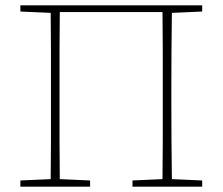

<svg xmlns="http://www.w3.org/2000/svg" viewBox="-20 -696 830 716"><path d="M56 0V-23L169 -28Q170 -98 170 -168Q170 -238 170 -308V-370Q170 -441 170 -510Q170 -579 169 -648L56 -653V-676H734V-653L621 -648Q620 -579 619.5 -510Q619 -441 619 -370V-308Q619 -238 619.5 -168Q620 -98 621 -28L734 -23V0H474V-23L586 -28Q587 -97 587 -167Q587 -237 587 -308V-370Q587 -441 587 -511Q587 -581 586 -651H203Q202 -581 202 -511Q202 -441 202 -370V-308Q202 -237 202 -167Q202 -97 203 -28L316 -23V0Z"/></svg>

Font: Source Serif 4 SmText ExtraLight
Style: Regular
Weight: 200
Designer: Frank Grießhammer
Foundry: Adobe
Version: Version 4.005;hotconv 1.1.0;makeotfexe 2.6.0